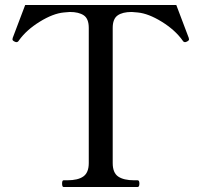

<svg xmlns="http://www.w3.org/2000/svg" viewBox="-20 -750 797 770"><path d="M235 0Q229 0 229 -14Q229 -27 235 -27H250Q293 -27 314.5 -42.5Q336 -58 336 -96V-638Q336 -675 316 -688.5Q296 -702 260 -702Q254 -702 236 -700Q193 -696 139.5 -663Q86 -630 56 -588Q52 -581 46 -581Q43 -581 39 -583Q30 -587 30 -592L31 -598Q76 -717 81 -730H687Q692 -717 737 -598L738 -592Q738 -587 729 -583Q725 -581 722 -581Q716 -581 712 -588Q682 -630 628.5 -663Q575 -696 532 -700Q514 -702 508 -702Q471 -702 451.5 -688Q432 -674 432 -638V-96Q432 -57 454 -42Q476 -27 518 -27H532Q539 -27 539 -14Q539 0 532 0Z"/></svg>

Font: Shippori Mincho Medium
Style: Regular
Weight: 500
Designer: FONTDASU
Foundry: FONTDASU / Google Inc. / but / Adobe
Version: Version 3.110; ttfautohint (v1.8.3)